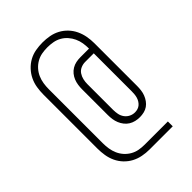

<svg xmlns="http://www.w3.org/2000/svg" viewBox="-244 -884 1088 1088"><g transform="rotate(-45 300.0 -340.0)"><path d="M300 89Q272 89 244 83.5Q216 78 191.5 65Q167 52 147.5 31.5Q128 11 116 -14.5Q104 -40 99.5 -68Q95 -96 95 -124V-556Q95 -584 99.5 -612Q104 -640 116 -665Q128 -690 147.5 -711Q167 -732 191.5 -745.5Q216 -759 244 -764Q272 -769 300 -769Q328 -769 355.5 -764Q383 -759 407.5 -746Q432 -733 451.5 -712.5Q471 -692 483 -666.5Q495 -641 500 -613.5Q505 -586 505 -558V-216Q505 -199 503 -182.5Q501 -166 495 -150Q489 -134 479 -120Q469 -106 455.5 -96.5Q442 -87 425 -83Q408 -79 392 -79Q374 -79 357 -83Q340 -87 325.5 -96Q311 -105 300 -119Q289 -133 282.5 -149Q276 -165 273.5 -182Q271 -199 271 -216V-422Q271 -439 273.5 -456.5Q276 -474 282.5 -490Q289 -506 300 -519.5Q311 -533 326 -542Q341 -551 358 -554.5Q375 -558 393 -558H462Q462 -581 458.5 -603Q455 -625 445.5 -645.5Q436 -666 421 -683Q406 -700 386.5 -711Q367 -722 344.5 -726Q322 -730 300 -730Q277 -730 255 -726Q233 -722 213 -710.5Q193 -699 178 -682Q163 -665 154 -644.5Q145 -624 141.5 -601.5Q138 -579 138 -556V-124Q138 -101 141.5 -78.5Q145 -56 154 -35.5Q163 -15 178 2Q193 19 213 30.5Q233 42 255 46Q277 50 300 50H486V89ZM391 -118Q403 -118 414 -121.5Q425 -125 433.5 -132.5Q442 -140 448 -150Q454 -160 457 -171Q460 -182 461 -193.5Q462 -205 462 -216V-520H393Q375 -520 358 -512.5Q341 -505 331 -490Q321 -475 317 -457.5Q313 -440 313 -422V-216Q313 -198 316.5 -180.5Q320 -163 330.5 -148.5Q341 -134 357 -126Q373 -118 391 -118Z"/></g></svg>

Font: Iosevka SS04 XLt Ex
Style: Regular
Weight: 200
Width: 7
Monospace: yes
Designer: Belleve Invis
Foundry: Belleve Invis
Version: Version 19.0.0; ttfautohint (v1.8.4)